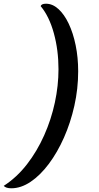

<svg xmlns="http://www.w3.org/2000/svg" viewBox="-93 -817 535 1034"><path d="M-32 197Q-61 197 -73 184Q-2 138 52.5 67.5Q107 -3 145 -88.5Q183 -174 202.5 -265Q222 -356 222 -444Q222 -547 197 -638Q172 -729 126 -784Q130 -797 155 -797Q190 -797 221.5 -768.5Q253 -740 277 -689.5Q301 -639 314.5 -573Q328 -507 328 -433Q328 -339 307.5 -247.5Q287 -156 251.5 -76Q216 4 170 65.5Q124 127 72 162Q20 197 -32 197Z"/></svg>

Font: Sansita Swashed
Style: Regular
Weight: 400
Designer: Pablo Cosgaya
Foundry: Omnibus-Type
Version: Version 1.003; ttfautohint (v1.8.3)